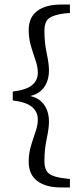

<svg xmlns="http://www.w3.org/2000/svg" viewBox="-20 -677 355 843"><path d="M36 -236V-275Q95 -282 120.5 -303Q146 -324 146 -358Q146 -383 136 -412Q126 -441 116 -474.5Q106 -508 106 -545Q106 -601 143.5 -629Q181 -657 248 -657H287V-620L263 -618Q216 -612 195.5 -597Q175 -582 175 -541Q175 -490 185 -443.5Q195 -397 195 -369Q195 -316 165.5 -284Q136 -252 69 -250V-261Q136 -259 165.5 -227Q195 -195 195 -142Q195 -114 185 -67.5Q175 -21 175 30Q175 70 195.5 85.5Q216 101 263 106L287 109V146H248Q181 146 143.5 117.5Q106 89 106 34Q106 -4 116 -37Q126 -70 136 -98.5Q146 -127 146 -152Q146 -186 120.5 -207.5Q95 -229 36 -236Z"/></svg>

Font: Lisu Bosa Light
Style: Regular
Weight: 300
Designer: David Morse, Annie Olsen, Victor Gaultney, Frank Grießhammer (Latin)
Foundry: SIL International
Version: Version 2.000